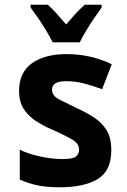

<svg xmlns="http://www.w3.org/2000/svg" viewBox="-20 -786 540 816"><path d="M232 10Q183 10 143.5 2.5Q104 -5 64 -23V-150Q94 -134 146 -122Q198 -110 247 -110Q290 -110 303 -121Q316 -132 316 -150Q316 -174 291.5 -190Q267 -206 202 -235Q164 -251 131.5 -272.5Q99 -294 80 -324.5Q61 -355 61 -399Q61 -478 115.5 -517Q170 -556 263 -556Q366 -556 455 -513L414 -407Q370 -423 334.5 -432Q299 -441 260 -441Q201 -441 201 -405Q201 -379 231.5 -363.5Q262 -348 305 -327Q345 -309 378.5 -287.5Q412 -266 432.5 -233.5Q453 -201 453 -148Q453 -60 395.5 -25Q338 10 232 10ZM204 -606Q194 -626 178 -653Q162 -680 143.5 -707Q125 -734 110 -754V-766H183Q200 -751 220 -729Q240 -707 261 -682Q284 -709 301.5 -728Q319 -747 340 -766H412V-754Q398 -735 380 -708.5Q362 -682 345.5 -654.5Q329 -627 319 -606Z"/></svg>

Font: Noto Sans Mono ExtraCondensed
Style: Bold
Weight: 700
Width: 2
Designer: Monotype Design Team
Foundry: Monotype Imaging Inc.
Version: Version 2.014